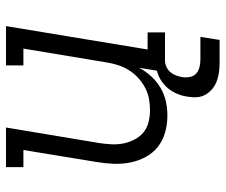

<svg xmlns="http://www.w3.org/2000/svg" viewBox="-76 -494 752 640"><g transform="rotate(-90 300.0 -174.0)"><path d="M235 8Q206 8 179 0.5Q152 -7 131 -23.5Q110 -40 97 -64Q84 -88 78.5 -115Q73 -142 74 -170.5Q75 -199 80 -228L120 -472H63V-530H195L143 -218Q140 -198 139 -177.5Q138 -157 142 -138Q146 -119 155 -101.5Q164 -84 178.5 -72Q193 -60 212.5 -55Q232 -50 252 -50Q252 -50 252.5 -50Q253 -50 253 -50Q272 -50 291 -53.5Q310 -57 328 -66.5Q346 -76 361 -90Q376 -104 386.5 -121Q397 -138 403 -157Q409 -176 412 -195L458 -472H402V-530H533L455 -58H512V0H380L394 -86Q382 -64 365 -45.5Q348 -27 326.5 -14.5Q305 -2 281.5 3Q258 8 235 8ZM412 182Q395 182 379.5 180Q364 178 349.5 172.5Q335 167 323.5 157.5Q312 148 304.5 135Q297 122 296 106Q295 90 298 74Q301 52 311.5 31.5Q322 11 339.5 -4Q357 -19 379 -25.5Q401 -32 422 -32L417 0Q407 0 396.5 5Q386 10 379 18.5Q372 27 368.5 37Q365 47 363 57Q361 70 363.5 83Q366 96 375 104Q384 112 396.5 115Q409 118 422 118H497L487 182Z"/></g></svg>

Font: Iosevka Slab LtExObl
Style: Regular
Weight: 300
Width: 7
Italic angle: -9°
Monospace: yes
Designer: Belleve Invis
Foundry: Belleve Invis
Version: Version 11.1.0; ttfautohint (v1.8.3)